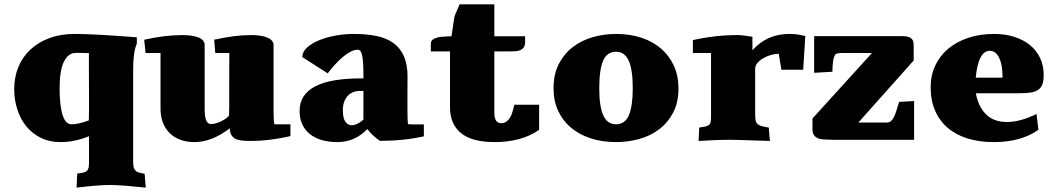

<svg xmlns="http://www.w3.org/2000/svg" viewBox="-20 -648 4900 890"><path d="M392.1 -401.9Q389.2 -401.9 382.6 -402.1Q376 -402.3 369.1 -402.3Q362.3 -402.3 355.7 -402.6Q349.1 -402.8 346.2 -402.8H331.5Q296.4 -402.8 276.4 -362.3Q256.3 -321.8 256.3 -240.2Q256.3 -158.7 270 -115.2Q283.7 -71.8 311.5 -71.8Q326.7 -71.8 346.9 -76.2Q367.2 -80.6 391.6 -89.8Q392.6 -113.8 392.6 -136.7Q392.6 -159.7 392.6 -186Q392.6 -205.6 392.6 -227.8Q392.6 -250 392.3 -276.1Q392.1 -302.2 392.1 -333.3Q392.1 -364.3 392.1 -401.9ZM486.8 209.5Q463.4 209.5 425.8 212.4Q388.2 215.3 335 221.7L337.9 156.7L353.5 154.3Q364.3 152.8 371.8 150.4Q379.4 147.9 384 142.8Q388.7 137.7 390.6 128.9Q392.6 120.1 392.6 105V-16.6Q326.2 10.7 260.7 10.7Q209.5 10.7 169.7 -8.8Q129.9 -28.3 102.3 -62Q74.7 -95.7 60.3 -140.4Q45.9 -185.1 45.9 -235.8Q45.9 -290.5 65.2 -337.4Q84.5 -384.3 120.8 -418.2Q157.2 -452.1 209 -471.4Q260.7 -490.7 325.2 -490.7Q371.1 -490.7 442.6 -486.8Q514.2 -482.9 614.3 -475.1V-445.8Q597.2 -408.7 597.2 -323.2V104Q597.2 123 601.6 132.8Q606 142.6 613.3 147.2Q620.6 151.9 630.1 153.3Q639.6 154.8 650.4 157.7L655.8 221.7L599.6 216.3Q579.6 214.4 564.2 213.1Q548.8 211.9 536.1 211.2Q523.4 210.4 511.7 210Q500 209.5 486.8 209.5Z M972.7 -463.9Q1066.9 -485.4 1146 -485.4Q1167 -485.4 1185.5 -482.7Q1204.1 -480 1218 -474.4Q1231.9 -468.8 1240 -460Q1248 -451.2 1248 -439V-132.8Q1248 -88.4 1252 -71.8H1326.2V-17.1Q1227.5 5.4 1144 5.4Q1121.1 5.4 1103 3.7Q1085 2 1072.5 -3.9Q1060.1 -9.8 1053 -21.5Q1045.9 -33.2 1044.9 -53.2Q961.9 10.7 881.3 10.7Q845.2 10.7 816.2 0Q787.1 -10.7 766.6 -30.8Q746.1 -50.8 735.1 -79.6Q724.1 -108.4 724.1 -144.5V-402.3H654.8L648.4 -463.9Q745.6 -485.4 824.2 -485.4Q873 -485.4 900.9 -473.9Q928.7 -462.4 928.7 -439V-135.7Q929.2 -126 930.2 -115Q931.2 -104 934.1 -94.7Q937 -85.4 942.6 -79.3Q948.2 -73.2 958.5 -73.2Q968.8 -73.2 980.5 -76.4Q992.2 -79.6 1003.4 -85Q1014.6 -90.3 1024.4 -96.9Q1034.2 -103.5 1041 -110.4Q1041.5 -115.2 1041.7 -121.1Q1042 -127 1042.2 -135.3Q1042.5 -143.6 1042.5 -155.5Q1042.5 -167.5 1042.5 -184.1Q1042.5 -186 1042.5 -189.2Q1042.5 -192.4 1042.5 -200Q1042.5 -207.5 1042.5 -221.2Q1042.5 -234.9 1042.5 -258.5Q1042.5 -282.2 1042.7 -317.1Q1043 -352.1 1043 -402.3H978Z M1649.9 -226.6Q1611.8 -226.6 1590.6 -202.1Q1569.3 -177.7 1569.3 -137.7Q1569.3 -99.1 1581.3 -83.3Q1593.3 -67.4 1610.4 -67.4Q1634.3 -67.4 1664.6 -93.3V-226.6ZM1944.8 -16.1Q1851.6 4.9 1741.2 4.9Q1722.7 -7.8 1708 -21.7Q1693.4 -35.6 1682.6 -49.8Q1625 10.7 1543.5 10.7Q1504.4 10.7 1472.2 1.5Q1439.9 -7.8 1417 -26.1Q1394 -44.4 1381.3 -71.5Q1368.7 -98.6 1368.7 -133.8Q1368.7 -209 1439.5 -246.8Q1510.3 -284.7 1654.8 -284.7H1664.6V-301.3Q1664.6 -362.3 1658.9 -389.9Q1653.3 -417.5 1639.2 -417.5Q1610.8 -417.5 1574.7 -388.4Q1538.6 -359.4 1499 -308.1L1381.3 -383.3Q1381.3 -407.7 1403.1 -427.5Q1424.8 -447.3 1459.2 -461.4Q1493.7 -475.6 1536.1 -483.2Q1578.6 -490.7 1620.1 -490.7Q1679.7 -490.7 1726.1 -481Q1772.5 -471.2 1804.2 -448Q1835.9 -424.8 1852.5 -387Q1869.1 -349.1 1869.1 -293.5Q1869.1 -279.8 1868.9 -261.7Q1868.7 -243.7 1868.7 -220.2V-133.8Q1868.7 -109.9 1869.4 -94.5Q1870.1 -79.1 1871.1 -72.3Q1878.9 -71.8 1887 -71.5Q1895 -71.3 1903.8 -71.3H1944.8Z M2272.5 10.7Q2224.6 10.7 2186.3 1.5Q2147.9 -7.8 2121.3 -27.6Q2094.7 -47.4 2080.3 -78.1Q2065.9 -108.9 2065.9 -151.9V-409.7H1977.1V-444.8Q1977.1 -458 1986.6 -464.8Q1996.1 -471.7 2010.5 -474.9Q2024.9 -478 2041.7 -478.5Q2058.6 -479 2072.8 -480L2084 -555.2Q2085 -562 2086.7 -569.8Q2088.4 -577.6 2092.3 -585.9L2110.4 -627.9H2271.5V-480H2414.1V-453.6Q2414.1 -437.5 2407.7 -428.5Q2401.4 -419.4 2391.1 -415.3Q2380.9 -411.1 2367.9 -410.4Q2355 -409.7 2341.3 -409.7H2271.5V-125Q2271.5 -77.1 2302.7 -77.1Q2315.9 -77.1 2325.4 -83.3Q2335 -89.4 2341.6 -98.9Q2348.1 -108.4 2352.1 -119.1Q2356 -129.9 2358.4 -139.6L2364.3 -162.6H2479V-45.9Q2397.5 10.7 2272.5 10.7Z M3125 -238.3Q3125 -172.9 3100.3 -126Q3075.7 -79.1 3035.4 -48.6Q2995.1 -18.1 2942.9 -3.7Q2890.6 10.7 2835.9 10.7Q2772 10.7 2718.5 -6.6Q2665 -23.9 2626.7 -56.2Q2588.4 -88.4 2567.1 -134.5Q2545.9 -180.7 2545.9 -238.3Q2545.9 -304.2 2570.6 -351.8Q2595.2 -399.4 2636 -430.4Q2676.8 -461.4 2728.8 -476.1Q2780.8 -490.7 2835.9 -490.7Q2899.9 -490.7 2953.1 -473.1Q3006.3 -455.6 3044.4 -422.6Q3082.5 -389.6 3103.8 -343Q3125 -296.4 3125 -238.3ZM2757.8 -238.8Q2757.8 -153.8 2776.6 -112.8Q2795.4 -71.8 2835.4 -71.8Q2877.4 -71.8 2895.3 -114.5Q2913.1 -157.2 2913.1 -238.8Q2913.1 -325.7 2894.3 -366.9Q2875.5 -408.2 2835.4 -408.2Q2793.9 -408.2 2775.9 -366.7Q2757.8 -325.2 2757.8 -238.8Z M3638.2 -490.7Q3679.7 -490.7 3712.9 -480.5L3703.1 -324.7H3602.1L3589.8 -398.4Q3570.8 -398.4 3551.5 -392.6Q3532.2 -386.7 3516.4 -377.2Q3500.5 -367.7 3490.5 -355.5Q3480.5 -343.3 3480.5 -330.1V-126Q3480.5 -106.4 3481.9 -94.5Q3483.4 -82.5 3489.7 -75.2Q3496.1 -67.9 3508.8 -64Q3521.5 -60.1 3543.5 -56.6L3548.8 5.4Q3473.6 2.9 3429.4 1.5Q3385.3 0 3370.1 0Q3331.5 0 3293.9 1.5Q3256.3 2.9 3218.3 5.4L3221.2 -56.6Q3240.2 -59.6 3251 -62Q3261.7 -64.5 3267.3 -69.6Q3272.9 -74.7 3274.4 -83.7Q3275.9 -92.8 3275.9 -109.4V-402.3H3191.9V-462.4Q3242.2 -473.6 3293.5 -479.5Q3344.7 -485.4 3399.4 -485.4Q3410.2 -485.4 3427.2 -483.4Q3444.3 -481.4 3467.8 -477.5V-415Q3535.2 -490.7 3638.2 -490.7Z M3839.8 0Q3791 -1 3778.8 -4.4Q3746.1 -13.7 3746.1 -48.3V-98.6L4022 -402.3H3877.9Q3873 -402.3 3864.3 -400.9Q3855.5 -399.4 3852.5 -396Q3845.2 -386.2 3842 -366.2Q3838.9 -346.2 3838.4 -315.4L3753.9 -310.5V-480.5H4161.1Q4180.2 -480.5 4190.9 -477.1Q4201.7 -473.6 4207 -467.5Q4212.4 -461.4 4213.9 -452.9Q4215.3 -444.3 4215.3 -434.1V-367.7L3959 -80.1H4091.8Q4101.1 -80.1 4108.2 -85.2Q4115.2 -90.3 4121.6 -101.6Q4127.9 -112.8 4134 -131.1Q4140.1 -149.4 4147.9 -175.8L4217.3 -179.7V0Z M4627 -288.1V-296.9Q4627 -321.8 4623 -343Q4619.1 -364.3 4611.8 -379.6Q4604.5 -395 4593.5 -403.8Q4582.5 -412.6 4568.8 -412.6Q4514.6 -412.6 4502.9 -288.1ZM4647.9 -82.5Q4709 -82.5 4784.7 -119.6L4793.5 -46.4Q4713.4 10.7 4586.4 10.7Q4519 10.7 4465.1 -6.1Q4411.1 -22.9 4373 -55.4Q4335 -87.9 4314.5 -135.3Q4293.9 -182.6 4293.9 -243.7Q4293.9 -297.9 4314.9 -343.3Q4335.9 -388.7 4374.5 -421.4Q4413.1 -454.1 4467.3 -472.4Q4521.5 -490.7 4588.4 -490.7Q4638.7 -490.7 4680.7 -477.5Q4722.7 -464.4 4753.2 -439.9Q4783.7 -415.5 4800.8 -380.1Q4817.9 -344.7 4817.9 -300.3Q4817.9 -273.9 4811.8 -257.3Q4805.7 -240.7 4792 -231.4Q4778.3 -222.2 4757.1 -219Q4735.8 -215.8 4705.1 -215.8H4503.4Q4514.6 -154.3 4550.3 -118.4Q4585.9 -82.5 4647.9 -82.5Z"/></svg>

Font: Tienne Black
Style: Regular
Weight: 900
Designer: vernon adams
Foundry: vernon adams
Version: Version 001.001